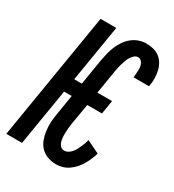

<svg xmlns="http://www.w3.org/2000/svg" viewBox="-194 -848 874 962"><g transform="rotate(30 243.5 -367.5)"><path d="M279 8Q253 8 229.5 -0.5Q206 -9 189.5 -26Q173 -43 164.5 -66.5Q156 -90 153 -114.5Q150 -139 151.5 -165Q153 -191 158 -217L176 -328H132L78 0H-13L108 -735H199L145 -407H189L214 -559Q218 -580 223 -600.5Q228 -621 236.5 -641.5Q245 -662 257.5 -680.5Q270 -699 287.5 -713.5Q305 -728 326.5 -735.5Q348 -743 368 -743Q390 -743 410 -738Q430 -733 446 -721Q462 -709 472 -691.5Q482 -674 486.5 -654Q491 -634 491.5 -612.5Q492 -591 488 -570L487 -564H397L398 -567Q399 -577 399.5 -586.5Q400 -596 400.5 -605.5Q401 -615 400 -624.5Q399 -634 395 -642.5Q391 -651 384 -657Q377 -663 368 -663Q356 -663 346.5 -654.5Q337 -646 330.5 -635.5Q324 -625 320 -614Q316 -603 312.5 -591.5Q309 -580 306.5 -568.5Q304 -557 302 -546L279 -407H364L351 -328H266L245 -204Q243 -191 242 -178Q241 -165 240.5 -152Q240 -139 241 -126.5Q242 -114 245.5 -102Q249 -90 257.5 -81Q266 -72 279 -72Q291 -72 301.5 -78Q312 -84 320 -93.5Q328 -103 333.5 -113.5Q339 -124 344 -135Q349 -146 353 -157Q357 -168 359 -179L433 -143Q428 -125 420.5 -107.5Q413 -90 403 -73Q393 -56 380 -41Q367 -26 350.5 -14.5Q334 -3 315.5 2.5Q297 8 279 8Z"/></g></svg>

Font: Iosevka SS18 Medium
Style: Italic
Weight: 500
Italic angle: -9°
Monospace: yes
Designer: Belleve Invis
Foundry: Belleve Invis
Version: Version 25.1.1; ttfautohint (v1.8.4)